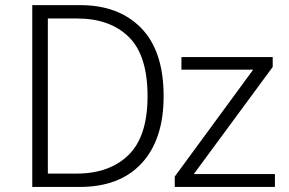

<svg xmlns="http://www.w3.org/2000/svg" viewBox="-20 -738 1140 758"><path d="M669.9 0V-41L979.5 -462.9H696.3V-512.7H1056.6V-473.6L745.1 -50.8H1065.4V0ZM107.4 0V-717.8H295.9Q449.2 -717.8 537.6 -627Q626 -536.1 626 -358.4Q626 -187.5 539.6 -93.8Q453.1 0 294.9 0ZM168.9 -52.7H282.2Q412.1 -52.7 487.3 -126Q562.5 -199.2 562.5 -358.4Q562.5 -519.5 488.3 -592.3Q414.1 -665 284.2 -665H168.9Z"/></svg>

Font: Gothic A1 Light
Style: Regular
Weight: 300
Version: Version 2.50